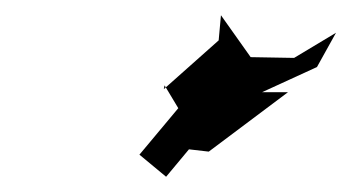

<svg xmlns="http://www.w3.org/2000/svg" viewBox="-20 -803 461 252"><path d="M267 -750 195 -686 196 -691 214 -661 163 -600 198 -571 228 -607 254 -604 358 -682H324L396 -715L421 -760L366 -727L309 -728L270 -783Z"/></svg>

Font: Asimov Aggro
Style: CondIt
Weight: 500
Designer: Google
Version: Version 2.000980; 2014